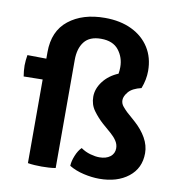

<svg xmlns="http://www.w3.org/2000/svg" viewBox="-80 -772 798 858"><g transform="rotate(10 319.0 -343.0)"><path d="M289.5 -21Q290 -41.5 300.5 -67.5Q311 -93.5 326 -108Q346 -94 369 -87.5Q392 -81 410.5 -81Q441 -81 459.5 -95.2Q478 -109.5 478 -133.5Q478 -151 468 -166.5Q458 -182 442 -196L401 -231.5Q376.5 -253.5 356.8 -280.5Q337 -307.5 337 -343.5Q337 -379.5 362.2 -412.8Q387.5 -446 430.5 -464Q433 -479 433 -494Q433 -538 407 -571Q381 -604 327 -604Q275 -604 251 -573.2Q227 -542.5 227 -490.5V0Q213 2.5 196 3.5Q179 4.5 164 4.5Q149 4.5 132 3.5Q115 2.5 101 0V-379.5L15 -378Q13 -388.5 11.8 -402.5Q10.5 -416.5 10.5 -427.5Q10.5 -438.5 11.8 -451.2Q13 -464 15 -475L101 -474V-503.5Q101 -599.5 164 -649.2Q227 -699 328 -699Q398 -699 449.8 -674Q501.5 -649 530 -604Q558.5 -559 558.5 -498.5Q558.5 -459.5 543 -419H542L543 -418.5Q502.5 -409 485.2 -388.8Q468 -368.5 468 -351Q468 -335 478.5 -322.5Q489 -310 498.5 -301L536.5 -267.5Q571 -237 590 -203.2Q609 -169.5 609 -134.5Q609 -66 558.2 -26.2Q507.5 13.5 426.5 13.5Q393 13.5 355.8 5Q318.5 -3.5 289.5 -21Z"/></g></svg>

Font: Signika Negative SemiBold
Style: Regular
Weight: 600
Designer: Anna Giedryś
Foundry: Anna Giedryś
Version: Version 2.000; ttfautohint (v1.8.3) -l 8 -r 50 -G 200 -x 9 -